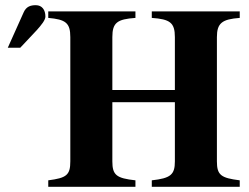

<svg xmlns="http://www.w3.org/2000/svg" viewBox="-20 -720 960 740"><path d="M904 0V-25C832 -34 816 -45 816 -98V-577C816 -631 836 -646 904 -651V-676H565V-651C635 -646 654 -633 654 -577V-373H413V-577C413 -633 432 -646 502 -651V-676H166V-651C233 -645 251 -632 251 -577V-98C251 -45 236 -34 166 -25V0H502V-25C429 -33 413 -45 413 -98V-326H654V-98C654 -47 638 -33 565 -25V0ZM10 -536H58L121 -603C140 -624 155 -643 155 -656C155 -682 142 -700 118 -700C98 -700 81 -695 71 -672Z"/></svg>

Font: XITS Math
Style: Bold
Weight: 700
Designer: MicroPress Inc., with final additions and corrections provided by Coen Hoffman, Elsevier (retired)
Version: Version 1.105